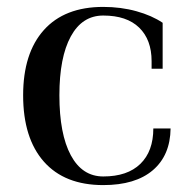

<svg xmlns="http://www.w3.org/2000/svg" viewBox="-20 -528 546 556"><path d="M279 8Q167 8 107 -60Q47 -128 47 -252Q47 -374 107 -441Q167 -508 279 -508Q330 -508 375 -495.5Q420 -483 451 -462V-329H419V-351Q419 -413 383 -448Q347 -483 279 -483Q218 -483 185 -422.5Q152 -362 152 -252Q152 -140 185 -78.5Q218 -17 279 -17Q349 -17 386.5 -53.5Q424 -90 424 -156H474Q473 -78 422.5 -35Q372 8 279 8Z"/></svg>

Font: Bentinck
Style: Regular
Weight: 400
Designer: Jörg Drees
Foundry: Jörg Drees
Version: Version 1.000; ttfautohint (v1.8.4.7-5d5b)